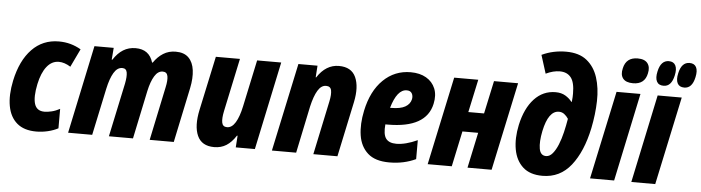

<svg xmlns="http://www.w3.org/2000/svg" viewBox="-48 -975 4347 1191"><g transform="rotate(5 2126.0 -380.0)"><path d="M203 10Q127 10 83 -27.5Q39 -65 26.5 -133Q14 -201 33 -292Q60 -419 127.5 -489Q195 -559 295 -559Q334 -559 368 -549.5Q402 -540 433 -522L379 -409Q341 -433 306 -433Q262 -433 231 -394Q200 -355 185 -284Q168 -202 181.5 -159.5Q195 -117 243 -117Q263 -117 288 -123Q313 -129 339 -143V-22Q311 -7 275 1.5Q239 10 203 10Z M401 0 517 -549H637L631 -475H635Q662 -517 696 -538Q730 -559 773 -559Q858 -559 882 -479H886Q911 -516 945 -537.5Q979 -559 1023 -559Q1075 -559 1103 -531Q1131 -503 1137.5 -454Q1144 -405 1131 -342L1059 0H909L979 -333Q989 -378 984 -403.5Q979 -429 953 -429Q923 -429 902 -394.5Q881 -360 868 -300L805 0H655L726 -334Q735 -379 730.5 -404Q726 -429 701 -429Q670 -429 648.5 -393Q627 -357 613 -292L551 0Z M1311 10Q1233 10 1206 -50.5Q1179 -111 1201 -213L1273 -549H1423L1353 -219Q1343 -172 1348 -146Q1353 -120 1380 -120Q1410 -120 1432 -156Q1454 -192 1468 -258L1530 -549H1680L1564 0H1445L1450 -73H1446Q1419 -31 1386.5 -10.5Q1354 10 1311 10Z M1670 0 1787 -549H1906L1901 -476H1904Q1958 -559 2039 -559Q2117 -559 2144 -499.5Q2171 -440 2151 -344L2078 0H1928L1999 -336Q2008 -379 2003 -404Q1998 -429 1970 -429Q1940 -429 1918.5 -393.5Q1897 -358 1882 -292L1821 0Z M2401 10Q2313 10 2267 -31.5Q2221 -73 2210.5 -142Q2200 -211 2218 -296Q2244 -420 2315 -489.5Q2386 -559 2486 -559Q2543 -559 2582.5 -536Q2622 -513 2639 -472Q2656 -431 2644 -376Q2611 -223 2372 -223H2357Q2351 -161 2370 -135Q2389 -109 2435 -109Q2463 -109 2496 -117.5Q2529 -126 2566 -143V-25Q2530 -8 2489 1Q2448 10 2401 10ZM2471 -445Q2411 -445 2377 -328H2384Q2441 -328 2471 -345Q2501 -362 2508 -393Q2512 -414 2503 -429.5Q2494 -445 2471 -445Z M2640 0 2757 -549H2907L2863 -344H2961L3005 -549H3155L3038 0H2888L2935 -221H2837L2790 0Z M3355 10Q3277 10 3233 -30Q3189 -70 3176.5 -138.5Q3164 -207 3182 -292Q3205 -397 3259.5 -455.5Q3314 -514 3392 -514Q3428 -514 3453 -499Q3478 -484 3494 -463H3497Q3499 -479 3499.5 -492.5Q3500 -506 3500 -515Q3500 -585 3476 -615Q3452 -645 3407 -645Q3366 -645 3320 -623L3284 -737Q3320 -754 3358 -762Q3396 -770 3435 -770Q3516 -770 3564 -731.5Q3612 -693 3633 -628Q3654 -563 3652 -481Q3650 -399 3632 -311Q3601 -163 3532.5 -76.5Q3464 10 3355 10ZM3367 -114Q3389 -114 3407.5 -136Q3426 -158 3440.5 -193.5Q3455 -229 3465 -271.5Q3475 -314 3482 -356Q3471 -373 3456.5 -384Q3442 -395 3423 -395Q3358 -395 3331 -267Q3317 -198 3324.5 -156Q3332 -114 3367 -114Z M3865 -611Q3820 -611 3802 -634.5Q3784 -658 3794 -698Q3809 -767 3881 -767Q3925 -767 3943 -743Q3961 -719 3952 -680Q3938 -611 3865 -611ZM3651 0 3768 -549H3917L3801 0Z M4055 -612Q4024 -612 4012.5 -634.5Q4001 -657 4010 -697Q4025 -767 4075 -767Q4105 -767 4116.5 -744.5Q4128 -722 4119 -682Q4104 -612 4055 -612ZM4184 -612Q4153 -612 4141.5 -634.5Q4130 -657 4139 -697Q4154 -767 4204 -767Q4234 -767 4245.5 -745Q4257 -723 4248 -682Q4233 -612 4184 -612ZM3908 0 4024 -549H4174L4057 0Z"/></g></svg>

Font: Noto Sans Condensed ExtraBold
Style: Italic
Weight: 800
Width: 3
Italic angle: -12°
Designer: Monotype Design Team
Foundry: Monotype Imaging Inc.
Version: Version 2.013; ttfautohint (v1.8.4.7-5d5b)